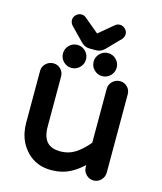

<svg xmlns="http://www.w3.org/2000/svg" viewBox="-120 -884 835 992"><g transform="rotate(15 297.5 -387.5)"><path d="M162.1 -728.5Q151.4 -741.2 151.4 -756.3Q151.4 -771.5 163.6 -783.7Q175.8 -795.9 192.4 -795.9Q207 -795.9 217.8 -786.1L293.9 -722.7Q293.9 -721.7 294.9 -721.7L372.1 -786.1Q382.8 -795.9 398.4 -795.9Q414.1 -795.9 426.3 -783.7Q438.5 -771.5 438.5 -756.3Q438.5 -741.2 427.7 -728.5L359.4 -658.2Q338.9 -636.7 313.5 -636.7H276.4Q251 -636.7 230.5 -658.2ZM169.4 -533.7Q151.4 -551.8 151.4 -577.1Q151.4 -602.5 169.4 -620.6Q187.5 -638.7 212.9 -638.7Q238.3 -638.7 256.3 -620.6Q274.4 -602.5 274.4 -577.1Q274.4 -551.8 256.3 -533.7Q238.3 -515.6 212.9 -515.6Q187.5 -515.6 169.4 -533.7ZM333.5 -533.7Q315.4 -551.8 315.4 -577.1Q315.4 -602.5 333.5 -620.6Q351.6 -638.7 377 -638.7Q402.3 -638.7 420.4 -620.6Q438.5 -602.5 438.5 -577.1Q438.5 -551.8 420.4 -533.7Q402.3 -515.6 377 -515.6Q351.6 -515.6 333.5 -533.7ZM60.5 -181.6V-459Q60.5 -481.4 77.1 -498Q94.7 -514.6 117.7 -514.6Q140.6 -514.6 156.7 -498.5Q172.9 -482.4 172.9 -459V-191.4Q172.9 -133.8 199.2 -107.4Q222.7 -84 268.6 -84Q312.5 -84 347.2 -106Q381.8 -127.9 417 -169.9V-459Q417 -481.4 433.6 -498Q451.2 -514.6 474.1 -514.6Q497.1 -514.6 513.2 -498.5Q529.3 -482.4 529.3 -459V-40Q529.3 -17.6 512.7 0Q496.1 16.6 473.1 16.6Q450.2 16.6 433.6 0Q417 -16.6 417 -40V-50.8Q384.8 -20.5 349.6 -2Q304.7 21.5 247.1 21.5Q168.9 21.5 119.1 -29.3Q97.7 -50.8 83 -79.1Q60.5 -125 60.5 -181.6Z"/></g></svg>

Font: FakePearl
Style: SemiBold
Weight: 400
Version: Version 1.2